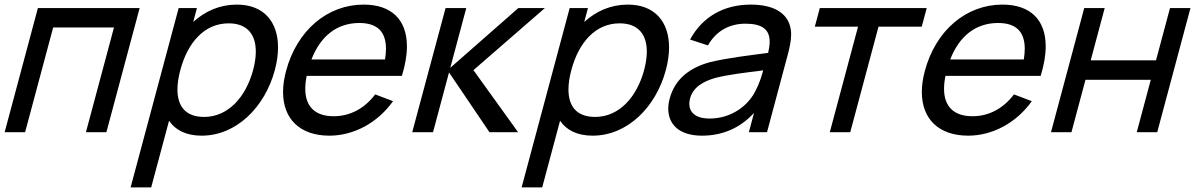

<svg xmlns="http://www.w3.org/2000/svg" viewBox="-23 -575 5197 835"><path d="M-2.8 0H86.2L208.2 -455.5H472.7L350.7 0H439.7L584.3 -540H141.8Z M1007 -555C933.5 -555 869.5 -527 817.3 -479.5L833.5 -540H754L545 240H634.5L712.2 -50C739.7 -9 786.8 15 853.8 15C1004.8 15 1128.9 -108.5 1172.3 -270.5C1181.6 -305.3 1186.2 -338.3 1186.2 -368.7C1186.2 -479.5 1124.8 -555 1007 -555ZM864.6 -66.5C783.9 -66.5 748.7 -113.3 748.7 -185.7C748.7 -211.1 753 -239.7 761.3 -270.5C793.3 -390 865.7 -473.5 971.2 -473.5C1053.6 -473.5 1089.5 -423.6 1089.5 -350.6C1089.5 -326.1 1085.4 -299.1 1077.8 -270.5C1047 -155.5 971.1 -66.5 864.6 -66.5Z M1310.8 -245H1724.8C1739.5 -292.6 1746.7 -335.7 1746.7 -373.5C1746.7 -488.3 1680.6 -555 1558.4 -555C1401.4 -555 1268.5 -443.5 1221.1 -266.5C1212.2 -233.6 1208 -202.8 1208 -174.6C1208 -58 1281.2 15 1409.6 15C1514.1 15 1618.2 -39.5 1686.3 -135L1608.7 -164.5C1562.3 -103 1499.3 -69.5 1428.3 -69.5C1346.8 -69.5 1304.6 -112.1 1304.6 -189C1304.6 -206 1306.6 -224.7 1310.8 -245ZM1539.9 -475C1616.9 -475 1655.6 -437.9 1655.6 -363C1655.6 -348.8 1654.2 -333.3 1651.5 -316.5H1331.5C1371.4 -419 1442.9 -475 1539.9 -475Z M1769.7 0H1860.2L1929.8 -260L2105.7 0H2230.2L2036 -270L2346.8 -540H2231.3L1935.2 -280L2004.8 -540H1914.8Z M2707.5 -555C2634 -555 2570 -527 2517.8 -479.5L2534 -540H2454.5L2245.5 240H2335L2412.7 -50C2440.2 -9 2487.3 15 2554.3 15C2705.3 15 2829.4 -108.5 2872.8 -270.5C2882.1 -305.3 2886.7 -338.3 2886.7 -368.7C2886.7 -479.5 2825.3 -555 2707.5 -555ZM2565.1 -66.5C2484.4 -66.5 2449.2 -113.3 2449.2 -185.7C2449.2 -211.1 2453.5 -239.7 2461.8 -270.5C2493.8 -390 2566.2 -473.5 2671.7 -473.5C2754.1 -473.5 2790 -423.6 2790 -350.6C2790 -326.1 2785.9 -299.1 2778.3 -270.5C2747.5 -155.5 2671.6 -66.5 2565.1 -66.5Z M3415.6 -449.5C3403.5 -520 3339.4 -555 3241.9 -555C3119.9 -555 3029 -497.5 2978.1 -403L3055.8 -377.5C3093 -443.5 3153.1 -472 3218.6 -472C3292.4 -472 3324.2 -446.5 3324.2 -393.4C3324.2 -379.2 3321.9 -363.1 3317.6 -345C3234.6 -334 3136.6 -322.5 3064.2 -304.5C2975.8 -280.5 2912 -231 2889.3 -146C2885.2 -130.9 2883.2 -116.1 2883.2 -102.1C2883.2 -35.5 2929.7 15 3029.6 15C3119.6 15 3195.5 -18 3256.2 -84L3233.7 0H3312.7L3402.1 -334C3410.9 -366.5 3417.6 -397.3 3417.6 -425C3417.6 -433.5 3417 -441.6 3415.6 -449.5ZM3063.1 -59.5C2999.5 -59.5 2974.7 -88.5 2974.7 -123.6C2974.7 -131 2975.8 -138.7 2977.9 -146.5C2991.4 -197 3037.5 -221.5 3085.8 -235.5C3142.3 -250.5 3217.6 -259 3296.2 -269C3289.2 -244.5 3278.9 -210 3264.5 -184C3233.5 -117 3159.1 -59.5 3063.1 -59.5Z M3585.7 0H3674.7L3797.6 -459H3985.6L4007.3 -540H3542.3L3520.6 -459H3708.6Z M4088.8 -245H4502.8C4517.5 -292.6 4524.7 -335.7 4524.7 -373.5C4524.7 -488.3 4458.6 -555 4336.4 -555C4179.4 -555 4046.5 -443.5 3999.1 -266.5C3990.2 -233.6 3986 -202.8 3986 -174.6C3986 -58 4059.2 15 4187.6 15C4292.1 15 4396.2 -39.5 4464.3 -135L4386.7 -164.5C4340.3 -103 4277.3 -69.5 4206.3 -69.5C4124.8 -69.5 4082.6 -112.1 4082.6 -189C4082.6 -206 4084.6 -224.7 4088.8 -245ZM4317.9 -475C4394.9 -475 4433.6 -437.9 4433.6 -363C4433.6 -348.8 4432.2 -333.3 4429.5 -316.5H4109.5C4149.4 -419 4220.9 -475 4317.9 -475Z M4547.7 0H4636.7L4697.7 -228H4981.7L4920.7 0H5009.7L5154.3 -540H5065.3L5004.4 -312.5H4720.4L4781.3 -540H4692.3Z"/></svg>

Font: Manrope
Style: MediumItalic
Weight: 500
Italic angle: -15°
Designer: Mikhail Sharanda
Foundry: Mikhail Sharanda
Version: Version 4.502;hotconv 1.0.109;makeotfexe 2.5.65596